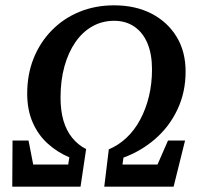

<svg xmlns="http://www.w3.org/2000/svg" viewBox="-20 -700 755 720"><path d="M26 0 27 -173H87L115 -29L76 -83H262L228 -33L240 -110Q195 -129 159 -161.5Q123 -194 102.5 -241Q82 -288 82 -349Q82 -421 106 -481Q130 -541 174 -586Q218 -631 277.5 -655.5Q337 -680 408 -680Q488 -680 548 -649Q608 -618 642 -562.5Q676 -507 676 -432Q676 -354 645.5 -289.5Q615 -225 562 -179Q509 -133 443 -109L432 -32L401 -83H601L544 -22L610 -173H674L631 0H371L388 -140Q424 -155 454 -183Q484 -211 505.5 -251Q527 -291 538.5 -338.5Q550 -386 550 -440Q550 -497 533 -537.5Q516 -578 484 -600Q452 -622 408 -622Q363 -622 326 -601Q289 -580 262.5 -541.5Q236 -503 221.5 -450.5Q207 -398 207 -334Q207 -285 218 -247.5Q229 -210 251 -183Q273 -156 303 -141L282 0Z"/></svg>

Font: Source Serif 4 SemiBold
Style: Italic
Weight: 600
Italic angle: -12°
Designer: Frank Grießhammer
Foundry: Adobe Systems Incorporated
Version: Version 4.004;hotconv 1.0.116;makeotfexe 2.5.65601